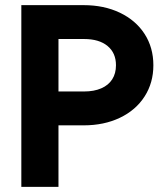

<svg xmlns="http://www.w3.org/2000/svg" viewBox="-20 -727 654 747"><path d="M63 -707H207.5V0H63ZM205.6 -371.1H307.1Q345.8 -371.1 373.9 -383.3Q402 -395.5 416.6 -418.4Q431.2 -441.3 431.2 -473.1Q431.2 -521 398.4 -548.1Q365.7 -575.2 307.1 -575.2H205.6V-707H305.2Q384.8 -707 446.5 -677.5Q508.3 -647.9 542.5 -595Q576.7 -542 576.7 -473.1Q576.7 -404.8 542.5 -351.6Q508.3 -298.3 446.5 -268.8Q384.8 -239.3 305.2 -239.3H205.6Z"/></svg>

Font: Wanted Sans Variable
Style: Regular
Weight: 400
Designer: Original Design by Kil Hyung-jin and Kang Hanbin, Wanted Lab, Inc; Hangeul from Source Han Sans by Jang Soo-young and Ka
Foundry: Wanted Lab, Inc.
Version: Version 1.003;Glyphs 3.2 (3227)